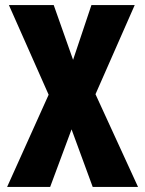

<svg xmlns="http://www.w3.org/2000/svg" viewBox="-20 -734 570 754"><path d="M8 0 171 -362 15 -714H191L267 -499L339 -714H509L355 -364L522 0H344L261 -226L177 0Z"/></svg>

Font: Noto Sans Mono Condensed Black
Style: Regular
Weight: 900
Width: 3
Designer: Monotype Design Team
Foundry: Monotype Imaging Inc.
Version: Version 2.014